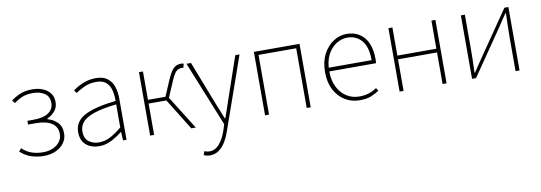

<svg xmlns="http://www.w3.org/2000/svg" viewBox="-55 -847 4013 1425"><g transform="rotate(-10 1951.0 -134.0)"><path d="M221 12Q171 12 126.5 -2.5Q82 -17 44 -52L62 -74Q98 -41 136.5 -28.5Q175 -16 220 -16Q259 -16 292 -30Q325 -44 344.5 -69.5Q364 -95 364 -129Q364 -183 321.5 -210.5Q279 -238 202 -238H144V-266H188Q265 -266 303.5 -293Q342 -320 342 -366Q342 -416 306.5 -439Q271 -462 220 -462Q171 -462 138.5 -448.5Q106 -435 76 -412L58 -434Q88 -457 126.5 -473.5Q165 -490 220 -490Q262 -490 297 -476Q332 -462 353 -435Q374 -408 374 -368Q374 -328 351 -300.5Q328 -273 292 -256V-252Q333 -242 364.5 -212Q396 -182 396 -128Q396 -87 373 -55.5Q350 -24 310.5 -6Q271 12 221 12Z M638 12Q601 12 569.5 -1.5Q538 -15 519 -43.5Q500 -72 500 -117Q500 -197 576 -238.5Q652 -280 814 -298Q815 -337 806.5 -375Q798 -413 772 -437.5Q746 -462 696 -462Q645 -462 604 -442.5Q563 -423 540 -406L524 -428Q539 -440 565 -454.5Q591 -469 625 -479.5Q659 -490 698 -490Q754 -490 786 -465Q818 -440 831 -399Q844 -358 844 -310V0H818L814 -64H812Q775 -34 730.5 -11Q686 12 638 12ZM640 -16Q684 -16 725 -37Q766 -58 814 -98V-272Q709 -260 647.5 -239.5Q586 -219 559 -189Q532 -159 532 -118Q532 -63 564.5 -39.5Q597 -16 640 -16Z M1022 0V-478H1052V-264H1184L1236 -386Q1255 -430 1271.5 -451Q1288 -472 1304.5 -479Q1321 -486 1340 -486Q1352 -486 1360 -482L1352 -452Q1348 -454 1345.5 -454Q1343 -454 1338 -454Q1319 -454 1301.5 -441Q1284 -428 1262 -378L1208 -252L1366 0H1332L1186 -236H1052V0Z M1434 222Q1422 222 1409.5 219Q1397 216 1388 212L1398 184Q1406 187 1416.5 189.5Q1427 192 1436 192Q1481 192 1513 153Q1545 114 1564 56L1578 12L1380 -478H1414L1536 -164Q1548 -134 1562.5 -98Q1577 -62 1590 -30H1594Q1606 -62 1618 -98Q1630 -134 1640 -164L1748 -478H1780L1588 68Q1576 105 1555.5 140.5Q1535 176 1505 199Q1475 222 1434 222Z M1888 0V-478H2232V0H2202V-450H1918V0Z M2600 12Q2540 12 2490.5 -18Q2441 -48 2411.5 -104Q2382 -160 2382 -238Q2382 -316 2411.5 -372.5Q2441 -429 2488 -459.5Q2535 -490 2588 -490Q2643 -490 2683.5 -464.5Q2724 -439 2746 -390Q2768 -341 2768 -270Q2768 -263 2768 -255Q2768 -247 2766 -238H2398V-266H2738Q2738 -365 2697 -413.5Q2656 -462 2588 -462Q2546 -462 2506 -437.5Q2466 -413 2440 -363.5Q2414 -314 2414 -240Q2414 -172 2438.5 -121.5Q2463 -71 2506 -43.5Q2549 -16 2602 -16Q2643 -16 2676 -27Q2709 -38 2734 -56L2748 -34Q2721 -16 2687.5 -2Q2654 12 2600 12Z M2902 0V-478H2932V-266H3226V-478H3256V0H3226V-238H2932V0Z M3448 0V-478H3478V-224Q3478 -184 3477 -137Q3476 -90 3474 -42H3478Q3493 -65 3513 -94.5Q3533 -124 3548 -146L3776 -478H3806V0H3776V-254Q3776 -294 3777.5 -341Q3779 -388 3780 -436H3776Q3761 -414 3741 -384.5Q3721 -355 3706 -332L3478 0Z"/></g></svg>

Font: Source Sans 3
Style: Regular
Weight: 200
Designer: Paul D. Hunt
Foundry: Adobe
Version: Version 3.046;hotconv 1.0.118;makeotfexe 2.5.65603